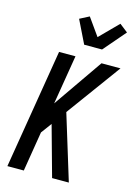

<svg xmlns="http://www.w3.org/2000/svg" viewBox="-144 -1066 807 1141"><g transform="rotate(15 259.5 -495.5)"><path d="M295 0 209 -310 161 -245 121 0H20L141 -735H242L192 -432L402 -735H519L275 -401L398 0ZM274 -815 205 -956 263 -986 339 -879 450 -991 501 -951 384 -815Z"/></g></svg>

Font: Iosevka Semibold
Style: Italic
Weight: 600
Italic angle: -9°
Monospace: yes
Designer: Belleve Invis
Foundry: Belleve Invis
Version: Version 32.5.0; ttfautohint (v1.8.4)